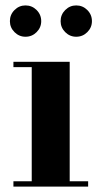

<svg xmlns="http://www.w3.org/2000/svg" viewBox="-20 -688 370 708"><path d="M237 -460V-19.5H305V0H29.5V-19.5H97V-440.5H29.5V-460ZM261 -552.5Q237.5 -552.5 220.5 -569.5Q203.5 -586.5 203.5 -610Q203.5 -634 220.5 -651Q237.5 -668 261 -668Q285 -668 302 -651Q319 -634 319 -610Q319 -586.5 302 -569.5Q285 -552.5 261 -552.5ZM74 -552.5Q50.5 -552.5 33.5 -569.5Q16.5 -586.5 16.5 -610Q16.5 -634 33.5 -651Q50.5 -668 74 -668Q98 -668 115 -651Q132 -634 132 -610Q132 -586.5 115 -569.5Q98 -552.5 74 -552.5Z"/></svg>

Font: Bodoni Moda 11pt
Style: Bold
Weight: 700
Designer: Owen Earl
Foundry: indestructible type
Version: Version 2.004